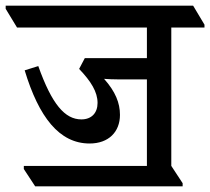

<svg xmlns="http://www.w3.org/2000/svg" viewBox="-64 -644 741 677"><path d="M60 13H580V2L540 -59V-547H657V-557L617 -624H-44V-613L-4 -547H454V-439H235L215 -401C257 -357 280 -320 280 -281C280 -246 259 -223 223 -223C165 -223 119 -276 71 -411L23 -396C73 -231 145 -138 252 -138C319 -138 359 -179 359 -239C359 -281 343 -321 303 -366C317 -365 335 -364 356 -364H454V-59H20V-48Z"/></svg>

Font: Noto Serif Devanagari SemiCondensed Medium
Style: Regular
Weight: 500
Width: 4
Designer: Universal Thirst, Indian Type Foundry and the Monotype Design Team
Foundry: Monotype Imaging Inc.
Version: Version 2.004